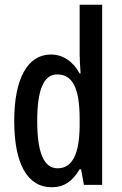

<svg xmlns="http://www.w3.org/2000/svg" viewBox="-20 -873 513 810"><path d="M198 -83C250 -83 286 -108 316 -159H322L334 -93H411V-853H316V-643C316 -620 318 -596 320 -563H316C288 -615 244 -643 195 -643C96 -643 40 -541 40 -363C40 -183 95 -83 198 -83ZM223 -163C164 -163 137 -231 137 -363C137 -491 163 -559 221 -559C287 -559 316 -500 316 -371V-341C315 -221 284 -163 223 -163Z"/></svg>

Font: Noto Sans Kannada UI ExtraCondensed Medium
Style: Regular
Weight: 500
Width: 2
Designer: Jelle Bosma - Monotype Design Team
Foundry: Monotype Imaging Inc.
Version: Version 2.005